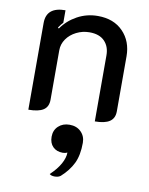

<svg xmlns="http://www.w3.org/2000/svg" viewBox="-90 -574 739 953"><g transform="rotate(10 279.0 -98.0)"><path d="M66 -428Q66 -509 162 -509V-446Q152 -436 140 -418L145 -414Q175 -457 222.5 -483Q270 -509 326 -509Q406 -509 453 -460.5Q500 -412 500 -336V-59Q500 -24 475.5 -7.5Q451 9 401 9V-324Q401 -368 375 -395Q349 -422 299 -422Q264 -422 233 -406.5Q202 -391 184 -365Q166 -339 166 -308V-59Q166 -23 141.5 -7Q117 9 66 9ZM294 185Q284 190 271 190Q240 190 221.5 171.5Q203 153 203 121Q203 88 225 67.5Q247 47 281 47Q317 47 339 69Q361 91 361 124Q361 187 341 228Q321 269 282 304Q271 313 252 313Q234 313 226 305Q260 273 277 242Q294 211 294 185Z"/></g></svg>

Font: K2D Medium
Style: Regular
Weight: 500
Designer: Katatrad Aksorn Co.,Ltd.
Foundry: Cadson Demak Co.,Ltd.
Version: Version 1.000; ttfautohint (v1.6)